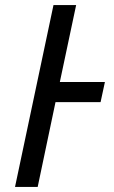

<svg xmlns="http://www.w3.org/2000/svg" viewBox="-20 -734 448 754"><path d="M39 0 190 -714H279L215 -412H392L375 -333H198L128 0Z"/></svg>

Font: Noto Sans Display
Style: Italic
Weight: 400
Italic angle: -12°
Designer: Monotype Design Team
Foundry: Monotype Imaging Inc.
Version: Version 2.003